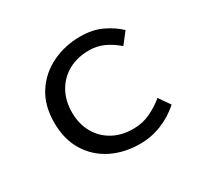

<svg xmlns="http://www.w3.org/2000/svg" viewBox="-115 -641 829 796"><g transform="rotate(-30 300.0 -243.0)"><path d="M346 12Q270 12 210 -18Q150 -48 115 -105Q80 -162 80 -242Q80 -324 117 -381Q154 -438 216 -468Q278 -498 351 -498Q410 -498 454 -477Q498 -456 528 -427L487 -374Q457 -400 424.5 -415Q392 -430 354 -430Q298 -430 255.5 -406.5Q213 -383 189 -340.5Q165 -298 165 -242Q165 -187 188.5 -145Q212 -103 254 -79.5Q296 -56 352 -56Q397 -56 434.5 -74Q472 -92 502 -117L539 -64Q499 -28 449.5 -8Q400 12 346 12Z"/></g></svg>

Font: SauceCodePro NFM
Style: Regular
Weight: 400
Monospace: yes
Designer: Paul D. Hunt, Teo Tuominen
Foundry: Adobe
Version: Version 2.042;hotconv 1.1.0;makeotfexe 2.6.0;Nerd Fonts 3.3.